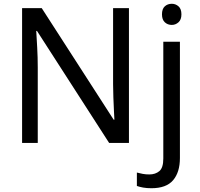

<svg xmlns="http://www.w3.org/2000/svg" viewBox="-20 -757 1058 1017"><path d="M663 0H558L176 -593H172Q174 -558 177 -506Q180 -454 180 -399V0H97V-714H201L582 -123H586Q585 -139 583.5 -171Q582 -203 580.5 -241Q579 -279 579 -311V-714H663ZM838 -681Q838 -710 853 -723.5Q868 -737 890 -737Q910 -737 925.5 -723.5Q941 -710 941 -681Q941 -653 925.5 -639Q910 -625 890 -625Q868 -625 853 -639Q838 -653 838 -681ZM782 240Q757 240 738 236.5Q719 233 705 228V157Q720 161 736 164Q752 167 771 167Q803 167 824 149.5Q845 132 845 83V-536H933V80Q933 155 897 197.5Q861 240 782 240Z"/></svg>

Font: Noto Sans IKEA
Style: Regular
Weight: 400
Designer: Monotype Design Team
Foundry: Monotype Imaging Inc.
Version: Version 2.001